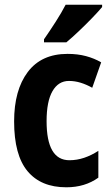

<svg xmlns="http://www.w3.org/2000/svg" viewBox="-20 -786 474 816"><path d="M262 10Q154 10 97 -58.5Q40 -127 40 -270Q40 -403 98 -480Q156 -557 267 -557Q310 -557 345.5 -547.5Q381 -538 410 -521L372 -413Q347 -427 322.5 -434.5Q298 -442 273 -442Q228 -442 203 -398.5Q178 -355 178 -271Q178 -105 275 -105Q307 -105 338 -115.5Q369 -126 398 -145V-31Q341 10 262 10ZM414 -756Q399 -738 372 -710Q345 -682 315.5 -654Q286 -626 262 -606H167V-619Q192 -655 217 -694Q242 -733 259 -766H414Z"/></svg>

Font: Noto Sans Lao Condensed
Style: Bold
Weight: 700
Width: 3
Designer: Monotype Design Team
Foundry: Monotype Imaging Inc.
Version: Version 2.003; ttfautohint (v1.8.4.7-5d5b)